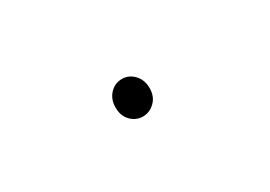

<svg xmlns="http://www.w3.org/2000/svg" viewBox="-14 -554 557 396"><g transform="rotate(-30 264.5 -355.5)"><path d="M258 -311Q242 -311 230 -323Q218 -335 218 -355Q218 -375 230 -387.5Q242 -400 258.5 -400Q275 -400 287 -387.5Q299 -375 299 -355Q299 -335 286.5 -323Q274 -311 258 -311Z"/></g></svg>

Font: Resource Han Rounded KR ExtraLight
Style: Regular
Weight: 250
Designer: Cyano Hao (round all glyphs); Ryoko NISHIZUKA 西塚涼子 (kana, bopomofo & ideographs); Paul D. Hunt (Latin, Greek & Cyrillic)
Foundry: Cyano Hao
Version: 0.990